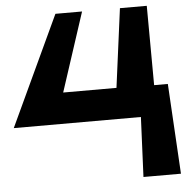

<svg xmlns="http://www.w3.org/2000/svg" viewBox="-65 -634 969 1005"><g transform="rotate(-5 419.5 -131.5)"><path d="M547.9 -163H267.9L403.3 -577H263.3L-6 0H662L648 314H845L817.5 -160H745.5L743.3 -577H602.3Z"/></g></svg>

Font: Hussar Milosc
Style: Obl
Weight: 700
Foundry: Cannot Into Space Fonts
Version: Version 1.02